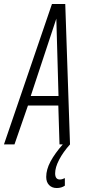

<svg xmlns="http://www.w3.org/2000/svg" viewBox="-48 -728 433 968"><path d="M-28 0 214 -708H281L305 0H252L246 -196H93L25 0ZM107 -244H247L236 -634ZM271 -3 305 0Q270 39 250 77.5Q230 116 230 146Q230 177 254 177Q265 177 279 170V208Q262 220 238 220Q214 220 199.5 205Q185 190 185 164Q185 127 206.5 86.5Q228 46 271 -3Z"/></svg>

Font: Georama Condensed Light
Style: Italic
Weight: 300
Width: 3
Italic angle: -9°
Designer: Jean-Baptiste Levee
Foundry: Production Type
Version: Version 1.000